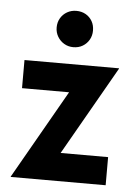

<svg xmlns="http://www.w3.org/2000/svg" viewBox="-47 -643 477 680"><g transform="rotate(5 191.0 -303.0)"><path d="M16.7 0V-1.4L196.5 -316.7H29.2V-416.7H365.3V-415.3L185.4 -100H354.2V0ZM197.2 -477.1Q179.2 -477.1 164.6 -485.8Q150 -494.4 141.3 -509.2Q132.6 -523.9 132.6 -541.7Q132.6 -560.4 141.3 -575Q150 -589.6 164.7 -597.9Q179.4 -606.2 197.3 -606.2Q216 -606.2 230.6 -597.9Q245.1 -589.6 253.5 -575.1Q261.8 -560.7 261.8 -541.7Q261.8 -523.6 253.5 -509Q245.1 -494.4 230.7 -485.8Q216.2 -477.1 197.2 -477.1Z"/></g></svg>

Font: Afacad Flux
Style: Regular
Weight: 400
Designer: Kristian Moeller
Foundry: Dicotype
Version: Version 1.100